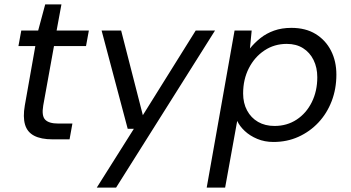

<svg xmlns="http://www.w3.org/2000/svg" viewBox="-20 -635 1598 875"><path d="M219 0Q167 0 135.5 -16.5Q104 -33 94 -67.5Q84 -102 93 -154L141 -425H64L77 -496H154L186 -615H260L238 -496H385L372 -425H226L177 -154Q169 -107 186 -89.5Q203 -72 245 -72H310L297 0Z M421 220 590 -48H562L443 -496H532L631 -110L872 -496H960L509 220Z M922 220 1049 -496H1127L1119 -414Q1140 -440 1167 -461.5Q1194 -483 1229 -495.5Q1264 -508 1308 -508Q1373 -508 1418.5 -480Q1464 -452 1488.5 -404Q1513 -356 1513 -295Q1513 -230 1491.5 -174Q1470 -118 1431 -76.5Q1392 -35 1340 -11.5Q1288 12 1226 12Q1186 12 1152.5 -2Q1119 -16 1095.5 -38Q1072 -60 1061 -84L1006 220ZM1231 -61Q1288 -61 1332 -90Q1376 -119 1401 -169.5Q1426 -220 1426 -283Q1426 -327 1409 -361.5Q1392 -396 1361 -415.5Q1330 -435 1287 -435Q1230 -435 1185 -405Q1140 -375 1114 -324Q1088 -273 1088 -209Q1088 -165 1106 -131.5Q1124 -98 1156 -79.5Q1188 -61 1231 -61Z"/></svg>

Font: DM Sans 24pt
Style: Italic
Weight: 400
Italic angle: -10°
Designer: Colophon Foundry, Jonny Pinhorn
Foundry: Colophon Foundry
Version: Version 4.004;gftools[0.9.30]